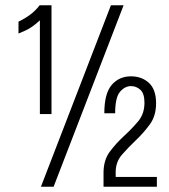

<svg xmlns="http://www.w3.org/2000/svg" viewBox="-20 -707 639 727"><path d="M131 -275H175V-687H130Q115 -667 95 -652Q75 -637 50 -625V-580Q53 -581 77.5 -592Q102 -603 131 -630ZM400 -687 135 0H183L448 -687ZM372 0H574V-37H418Q418 -39 418 -46Q418 -53 418 -55Q418 -94 442 -121.5Q466 -149 494.5 -176Q523 -203 547 -235.5Q571 -268 571 -316Q571 -368 544 -393Q517 -418 476 -418Q431 -418 403 -385.5Q375 -353 375 -278H416Q416 -338 434.5 -359.5Q453 -381 476 -381Q496 -381 511.5 -367Q527 -353 527 -318Q527 -276 503 -247.5Q479 -219 449.5 -192Q420 -165 396 -133Q372 -101 372 -53Z"/></svg>

Font: Secuela Light
Style: Regular
Weight: 300
Designer: Fernando Haro
Foundry: deFharo
Version: Version 1.708